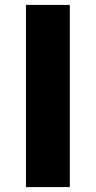

<svg xmlns="http://www.w3.org/2000/svg" viewBox="-20 -764 390 784"><path d="M86 0H265V-744H86Z"/></svg>

Font: Noto Sans CJK KR Black
Style: Regular
Weight: 900
Designer: Ryoko NISHIZUKA (kana & ideographs); Paul D. Hunt (Latin, Greek & Cyrillic); Wenlong ZHANG (bopomofo); Sandoll Communica
Foundry: Adobe Systems Incorporated
Version: Version 1.004;PS 1.004;hotconv 1.0.82;makeotf.lib2.5.63406